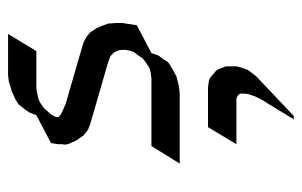

<svg xmlns="http://www.w3.org/2000/svg" viewBox="-152 -300 726 461"><g transform="rotate(-90 210.5 -69.0)"><path d="M48.8 0 90.8 -67.9H252.9L268.1 -69.8L275.9 -71.8L285.2 -77.1L297.9 -85.9L301.8 -89.8L311 -103L316.9 -110.8L319.8 -120.1L320.8 -126L321.8 -128.9V-137.2L320.8 -146L315.9 -157.2L307.1 -166L292 -171.9L144 -214.8L129.9 -220.2L116.2 -231L104 -249L96.2 -266.1L94.2 -273.9L95.2 -283.2V-292L98.1 -309.1L165 -344.2L170.9 -359.9L176.8 -369.1L187 -381.8L190.9 -387.2L204.1 -395L221.2 -402.8L245.1 -410.2L261.2 -412.1H359.9L318.8 -344.2H227.1L210.9 -340.8L203.1 -338.9L194.8 -335L182.1 -326.2L178.2 -321.8L167 -309.1L162.1 -300.8L160.2 -294.9V-292L164.1 -287.1L170.9 -283.2L191.9 -273.9L339.8 -231L354 -223.1L363.8 -214.8L373 -201.2L378.9 -188L384.8 -171.9L386.2 -153.8V-137.2L380.9 -103L314 -67.9L308.1 -50.8L301.8 -43L293 -28.8L288.1 -24.9L274.9 -17.1L257.8 -7.8L234.9 -2L217.8 0ZM95.2 136.2 136.2 67.9H231L246.1 69.8L252.9 71.8L259.8 77.1L270 85.9L273.9 89.8L278.8 102.1L282.2 110.8V120.1V136.2L279.8 146L273.9 163.1L268.1 170.9L257.8 184.1L163.1 273.9H154.8L202.1 196.8L210.9 179.2L215.8 163.1L216.8 153.8V145L211.9 139.2L205.1 136.2Z"/></g></svg>

Font: Petahja
Style: Italic
Weight: 400
Designer: T. Christopher White
Version: Version 1.1